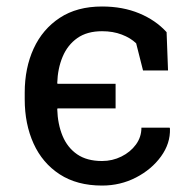

<svg xmlns="http://www.w3.org/2000/svg" viewBox="-20 -558 586 588"><path d="M292.5 10.3Q215.8 10.3 162.8 -24.2Q109.9 -58.6 82.8 -118.4Q55.7 -178.2 55.7 -253.9V-274.4Q55.7 -349.6 83 -409.2Q110.4 -468.8 163.1 -503.4Q215.8 -538.1 292.5 -538.1Q356 -538.1 406.5 -517.1Q457 -496.1 490.2 -459.5L494.6 -342.3H418L397 -425.3Q379.9 -441.9 353 -452.1Q326.2 -462.4 292.5 -462.4Q246.6 -462.4 216.8 -441.4Q187 -420.4 171.9 -384.5Q156.7 -348.6 155.3 -303.7L156.2 -301.3H334V-226.1H156.2L155.3 -223.6Q156.7 -177.7 171.6 -141.8Q186.5 -106 216.3 -85.4Q246.1 -64.9 292.5 -64.9Q324.2 -64.9 351.8 -78.6Q379.4 -92.3 396.2 -115.2Q413.1 -138.2 413.1 -167H499.5L500.5 -164.1Q502 -118.7 473.1 -78.9Q444.3 -39.1 396.5 -14.4Q348.6 10.3 292.5 10.3Z"/></svg>

Font: Roboto Slab LO
Style: Regular
Weight: 400
Designer: Google
Version: Version 2.000